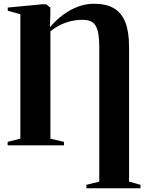

<svg xmlns="http://www.w3.org/2000/svg" viewBox="-20 -778 774 1028"><path d="M442.5 230V211.5L511.5 194.5V-522Q511.5 -581.5 502.8 -614Q494 -646.5 474.5 -659.2Q455 -672 422 -672Q376.5 -672 333.2 -657.2Q290 -642.5 250 -610.5V-35.5L322.5 -18.5V0H21V-18.5L89 -35.5V-702L21.5 -720.5V-737.5L205.5 -755H227L249.5 -737.5V-698L247.5 -633Q282.5 -673 320.8 -700.8Q359 -728.5 400 -743.2Q441 -758 483.5 -758Q547.5 -758 589 -734.2Q630.5 -710.5 650.8 -659.5Q671 -608.5 671 -528V194.5L732 211.5V230Z"/></svg>

Font: Merriweather 144pt
Style: Bold
Weight: 700
Version: Version 2.100